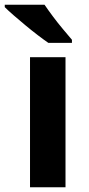

<svg xmlns="http://www.w3.org/2000/svg" viewBox="-48 -786 373 806"><path d="M227 0H78V-546H227ZM139 -766Q154 -744 174.5 -716.5Q195 -689 216.5 -663.5Q238 -638 254 -619V-606H155Q136 -619 110.5 -638.5Q85 -658 58.5 -680Q32 -702 9 -722Q-14 -742 -28 -756V-766Z"/></svg>

Font: Noto Sans Sinhala UI
Style: Bold
Weight: 700
Designer: Jelle Bosma - Monotype Design Team
Foundry: Monotype Imaging Inc.
Version: Version 2.006; ttfautohint (v1.8.4.7-5d5b)